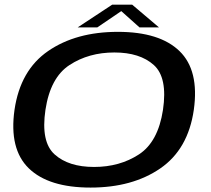

<svg xmlns="http://www.w3.org/2000/svg" viewBox="-20 -822 930 847"><path d="M379.5 5.5Q564 5.5 687 -79Q810 -163.5 835 -337.5Q859.5 -511.5 772 -596.5Q684.5 -681.5 500 -681.5Q315.5 -681.5 192.5 -597Q69.5 -512.5 44 -337.5Q19.5 -164.5 107 -79.5Q194.5 5.5 379.5 5.5ZM395 -85.5Q282.5 -85.5 221 -140.8Q159.5 -196 180.5 -337.5Q202 -480 286.8 -535.2Q371.5 -590.5 484.5 -590.5Q597 -590.5 658.5 -535.2Q720 -480 699 -337.5Q677.5 -196 592.8 -140.8Q508 -85.5 395 -85.5ZM322.5 -701H409L515 -773L595.5 -701H681.5L563 -801.5H475Z"/></svg>

Font: Anybody Expanded Medium
Style: Italic
Weight: 500
Width: 7
Italic angle: -10°
Version: Version 1.113;gftools[0.9.25]